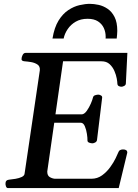

<svg xmlns="http://www.w3.org/2000/svg" viewBox="-20 -964 706 984"><path d="M209.5 -335V-377.9H400.4Q413.6 -379.9 425.3 -396.7Q437 -413.6 445.6 -433.3Q454.1 -453.1 456.1 -462.9Q458 -472.7 467 -475.8Q476.1 -479 484.4 -479Q489.7 -479 497.3 -474.9Q504.9 -470.7 503.4 -462.4L477.1 -246.1Q475.6 -237.8 467.5 -233.6Q459.5 -229.5 454.1 -229.5Q445.8 -229.5 436.8 -232.9Q427.7 -236.3 428.2 -245.6Q428.7 -256.3 425.5 -277.6Q422.4 -298.8 414.8 -316.9Q407.2 -335 393.6 -335ZM303.2 -649.9 222.2 -85Q222.2 -64.5 234.4 -56.9Q246.6 -49.3 260.7 -47.9H448.7Q479 -47.9 503.2 -65.4Q527.3 -83 544.9 -107.4Q562.5 -131.8 572.8 -153.3Q583 -174.8 585.9 -182.1Q588.9 -191.4 595.7 -194.8Q602.5 -198.2 610.4 -198.2Q632.8 -198.2 632.3 -181.6L588.4 0H21.5Q13.2 0 10.3 -9.8Q7.3 -19.5 8.3 -24.9Q8.3 -41 25.4 -43Q41.5 -44.4 59.8 -47.6Q78.1 -50.8 91.6 -57.1Q105 -63.5 106 -74.2L184.1 -603.5Q186 -624 172.1 -633.3Q158.2 -642.6 139.2 -645.8Q120.1 -648.9 105.5 -649.9Q90.3 -651.4 90.3 -660.6Q90.3 -671.4 95.9 -682.1Q101.6 -692.9 110.8 -692.9H632.8L625 -536.1Q624.5 -527.8 616.5 -523.7Q608.4 -519.5 603 -519.5Q595.2 -519.5 588.6 -522.9Q582 -526.4 581.5 -535.6Q581.5 -543 578.4 -561.3Q575.2 -579.6 566.4 -600.1Q557.6 -620.6 541.7 -635.3Q525.9 -649.9 500 -649.9ZM439.9 -944.3Q461.4 -944.3 485.6 -939Q509.8 -933.6 531.5 -918.9Q553.2 -904.3 567.1 -877Q581.1 -849.6 581.1 -805.7Q581.1 -796.9 580.1 -786.9Q579.1 -776.9 578.1 -766.6H521Q521.5 -769 521.5 -771.7Q521.5 -774.4 521.5 -776.4Q521.5 -799.8 512 -820.6Q502.4 -841.3 482.2 -854.5Q461.9 -867.7 428.7 -867.7Q393.6 -867.7 367.9 -852.8Q342.3 -837.9 326.7 -814.5Q311 -791 306.2 -766.6H249Q258.3 -823.2 280 -858.4Q301.8 -893.6 330.3 -912.4Q358.9 -931.2 387.9 -937.7Q417 -944.3 439.9 -944.3Z"/></svg>

Font: Gelasio Medium
Style: Italic
Weight: 500
Italic angle: -8.5°
Designer: Eben Sorkin
Foundry: Eben Sorkin
Version: Version 1.008